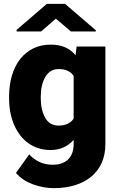

<svg xmlns="http://www.w3.org/2000/svg" viewBox="-20 -770 616 998"><path d="M27.3 -257.8C27.3 -206.5 36.1 -161.1 53.7 -120.6C88.4 -40 154.3 9.8 242.7 9.8C293.9 9.8 333.5 -9.8 362.8 -43V-21.5C362.8 46.9 324.2 86.4 253.4 86.4C198.7 86.4 158.7 62 131.8 32.2L63 128.9C85 154.8 114.3 174.3 150.9 188C187.5 201.2 223.6 208 259.3 208C419.9 208 527.8 126 527.8 -20.5V-528.3H378.4L372.6 -482.9C343.8 -517.6 303.7 -538.1 243.7 -538.1C109.9 -538.1 27.3 -429.2 27.3 -268.1ZM191.9 -268.1C191.9 -309.1 199.7 -343.3 215.8 -370.6C231.9 -397.5 254.9 -411.1 285.6 -411.1C321.3 -411.1 347.2 -398.9 362.8 -375V-153.3C346.7 -129.4 320.3 -117.2 284.7 -117.2C253.4 -117.2 230 -130.9 214.8 -158.2C199.7 -185.1 191.9 -218.3 191.9 -257.8ZM223.6 -750 66.4 -614.7V-606.4H193.4L270.5 -672.9L348.6 -606.4H478V-612.8L317.9 -750Z"/></svg>

Font: Vazirmatn Black
Style: Regular
Weight: 900
Designer: Saber Rastikerdar
Foundry: Saber Rastikerdar
Version: Version 33.003